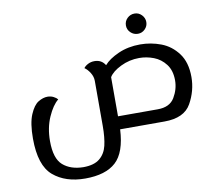

<svg xmlns="http://www.w3.org/2000/svg" viewBox="-95 -782 1318 1150"><g transform="rotate(-10 564.5 -207.0)"><path d="M1064 -235Q1064 -151 1021.5 -75.5Q979 0 859 0H589Q582 140 519.5 197Q457 254 333 254Q213 254 139 191Q65 128 65 -36Q65 -129 87 -181Q109 -233 138 -250.5Q167 -268 194 -268Q214 -268 230.5 -259.5Q247 -251 255 -241Q220 -213 191.5 -148.5Q163 -84 163 -3Q163 103 209.5 143.5Q256 184 333 185Q398 185 432.5 157Q467 129 478.5 81Q490 33 490 -39V-312Q490 -338 475 -362Q460 -386 442 -398Q450 -410 468 -419.5Q486 -429 508 -429Q551 -429 573 -393Q602 -427 661.5 -453.5Q721 -480 795 -480Q860 -480 921 -457Q982 -434 1023 -379Q1064 -324 1064 -235ZM964 -232Q964 -292 935 -330Q906 -368 863 -384.5Q820 -401 775 -401Q715 -401 662 -375Q609 -349 590 -317V-79H832Q905 -79 934.5 -128.5Q964 -178 964 -232ZM731 -606Q731 -632 749.5 -650Q768 -668 794 -668Q819 -668 837 -649.5Q855 -631 855 -606Q855 -581 837 -563Q819 -545 794 -545Q768 -545 749.5 -563Q731 -581 731 -606Z"/></g></svg>

Font: El Messiri Medium
Style: Regular
Weight: 500
Designer: Mohamed Gaber
Foundry: Kief Type Foundry
Version: Version 2.007